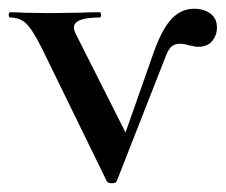

<svg xmlns="http://www.w3.org/2000/svg" viewBox="-32 -414 516 439"><path d="M464 -351Q464 -333 453 -320Q442 -307 421 -307Q415 -307 409.5 -308.5Q404 -310 401 -310Q389 -314 380 -314Q368 -314 360.5 -308Q353 -302 346 -283L235 0Q233 5 224 5Q215 5 212 0L64 -303Q42 -347 27.5 -360.5Q13 -374 -9 -374Q-12 -374 -12 -380Q-12 -386 -9 -386Q9 -386 20 -385L78 -384L152 -385Q168 -386 196 -386Q199 -386 199 -380Q199 -374 196 -374Q137 -374 137 -351Q137 -345 142 -335L255 -111L319 -293Q338 -347 360 -370.5Q382 -394 412 -394Q434 -394 449 -383Q464 -372 464 -351Z"/></svg>

Font: Cormorant Garamond SemiBold
Style: Regular
Weight: 600
Designer: Christian Thalmann (Catharsis Fonts)
Version: Version 3.000